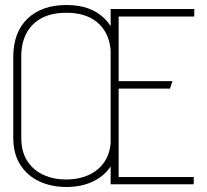

<svg xmlns="http://www.w3.org/2000/svg" viewBox="-20 -736 825 767"><path d="M422 0H754V-29H454V-382H659L669 -412H454V-670H756V-700H422ZM33 -508V-186Q33 -121 61.5 -77Q90 -33 138 -11Q186 11 245 11Q307 11 354.5 -12.5Q402 -36 428 -80.5Q454 -125 454 -186V-507Q454 -605 399 -660.5Q344 -716 246 -716Q147 -716 90 -661.5Q33 -607 33 -508ZM65 -186V-511Q65 -565 86 -604Q107 -643 147 -664Q187 -685 245 -685Q303 -685 342.5 -664Q382 -643 402.5 -605Q423 -567 423 -512V-186Q423 -130 399.5 -93Q376 -56 335.5 -37.5Q295 -19 244 -19Q194 -19 153.5 -37.5Q113 -56 89 -93Q65 -130 65 -186Z"/></svg>

Font: Advent Pro ExtraLight
Style: Regular
Weight: 250
Version: Version 3.000